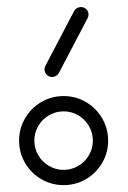

<svg xmlns="http://www.w3.org/2000/svg" viewBox="-20 -539 372 559"><path d="M250.4 -129.6Q250.4 -152.6 238.9 -172.2Q227.4 -191.9 207.8 -203.3Q188.1 -214.8 165.2 -214.8Q142.2 -214.8 122.6 -203.3Q103 -191.9 91.5 -172.2Q80 -152.6 80 -129.6Q80 -106.7 91.5 -87Q103 -67.4 122.6 -55.9Q142.2 -44.4 165.2 -44.4Q188.1 -44.4 207.8 -55.9Q227.4 -67.4 238.9 -87Q250.4 -106.7 250.4 -129.6ZM35.6 -129.6Q35.6 -164.8 53 -194.6Q70.4 -224.4 100.2 -241.9Q130 -259.3 165.2 -259.3Q200.4 -259.3 230.2 -241.9Q260 -224.4 277.4 -194.6Q294.8 -164.8 294.8 -129.6Q294.8 -94.4 277.4 -64.6Q260 -34.8 230.2 -17.4Q200.4 0 165.2 0Q130 0 100.2 -17.4Q70.4 -34.8 53 -64.6Q35.6 -94.4 35.6 -129.6ZM215.6 -518.5Q224.8 -518.5 231.3 -512Q237.8 -505.6 237.8 -496.3Q237.8 -490.7 234.8 -485.6L151.5 -326.7Q148.5 -321.5 143.3 -318.1Q138.1 -314.8 131.9 -314.8Q122.6 -314.8 116.1 -321.3Q109.6 -327.8 109.6 -337Q109.6 -343.3 112.2 -347.4L195.9 -507Q198.9 -512.2 204.1 -515.4Q209.3 -518.5 215.6 -518.5Z"/></svg>

Font: 26F Galaxy Hebrew
Style: Regular
Weight: 400
Designer: C₂₉H₂₅N₃O₅
Version: Version 1.000